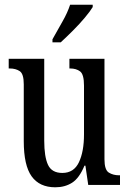

<svg xmlns="http://www.w3.org/2000/svg" viewBox="-20 -786 550 816"><path d="M215 10Q148 10 114.5 -36.5Q81 -83 81 -186V-428Q81 -472 64 -483.5Q47 -495 21 -495H17V-536H168V-188Q168 -120 184 -85.5Q200 -51 245 -51Q294 -51 315.5 -96.5Q337 -142 337 -215V-422Q337 -470 320.5 -482.5Q304 -495 278 -495H275V-536H424V-109Q424 -64 442.5 -52.5Q461 -41 486 -41H490V0H355L343 -82H339Q317 -29 286.5 -9.5Q256 10 215 10ZM203 -619Q224 -657 245.5 -694.5Q267 -732 278 -766H374V-756Q364 -739 341 -711.5Q318 -684 290 -656Q262 -628 238 -606H203Z"/></svg>

Font: Noto Serif Lao ExtraCondensed
Style: Regular
Weight: 400
Width: 2
Designer: Monotype Design Team
Foundry: Monotype Imaging Inc.
Version: Version 2.003; ttfautohint (v1.8.4.7-5d5b)